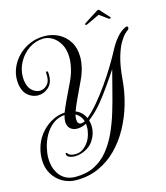

<svg xmlns="http://www.w3.org/2000/svg" viewBox="-157 -879 1189 1373"><g transform="rotate(-15 438.0 -192.0)"><path d="M238 376Q182 376 136 350Q90 324 62.5 277.5Q35 231 35 168Q35 130 45 93Q59 37 93.5 -8Q128 -53 176.5 -81Q225 -109 279 -112Q292 -146 313.5 -191.5Q335 -237 364 -297Q391 -351 402.5 -397.5Q414 -444 414 -482Q414 -543 391 -583.5Q368 -624 334.5 -644Q301 -664 267 -663Q207 -661 159 -627.5Q111 -594 83.5 -542.5Q56 -491 56 -435Q56 -407 63 -383Q73 -347 98 -328Q123 -309 150 -309Q182 -309 206 -336Q230 -363 225 -420Q225 -430 233 -430Q239 -430 240 -420Q241 -415 241 -409.5Q241 -404 241 -399Q241 -341 206.5 -310.5Q172 -280 129 -280Q94 -280 61.5 -302.5Q29 -325 17 -371Q13 -385 11.5 -399Q10 -413 10 -426Q10 -474 30 -519Q50 -564 86.5 -600Q123 -636 172 -657Q221 -678 279 -678Q336 -678 384 -653Q432 -628 461 -581Q490 -534 490 -467Q490 -432 480.5 -391.5Q471 -351 450 -306Q416 -234 393 -185Q370 -136 357 -100Q382 -90 399.5 -72.5Q417 -55 427 -32Q467 -65 511 -117Q555 -169 597 -229Q639 -289 674.5 -347.5Q710 -406 734 -452Q760 -502 792 -539Q824 -576 860 -591Q862 -592 866 -592Q876 -592 876 -582Q876 -567 861 -561Q859 -560 843.5 -545Q828 -530 806.5 -494Q785 -458 766.5 -394Q748 -330 740 -231Q733 -142 707.5 -54Q682 34 639.5 111.5Q597 189 538 248.5Q479 308 404 342Q329 376 238 376ZM237 352Q318 352 377.5 322Q437 292 480 239Q523 186 554 118.5Q585 51 608 -25Q631 -101 650 -177.5Q669 -254 688 -324Q671 -298 653 -272Q635 -246 617 -220Q579 -165 537.5 -114Q496 -63 449 -25L434 -13Q441 9 441 36Q441 87 411 134Q381 181 319 201Q293 209 271 209Q249 209 233 202.5Q217 196 212 185Q210 181 210 175Q210 169 215 169Q221 169 227 180Q229 184 243.5 189.5Q258 195 277 195Q295 195 313 189Q342 178 369 144.5Q396 111 405 56Q407 48 407 40.5Q407 33 407 26Q407 21 407 15Q407 9 406 4Q370 22 338 22Q307 22 286.5 4Q266 -14 266 -50Q266 -69 274 -96Q224 -92 187 -63.5Q150 -35 126 7.5Q102 50 91 98Q82 137 82 172Q82 251 123 301.5Q164 352 237 352ZM374 -7Q386 -7 402 -15Q395 -38 381.5 -54Q368 -70 351 -80Q348 -70 347 -61Q346 -52 346 -45Q346 -7 374 -7ZM591 -678Q586 -678 584 -681.5Q582 -685 587 -689Q592 -693 608 -703.5Q624 -714 643 -726Q662 -738 676.5 -747Q691 -756 692 -757Q695 -759 698 -759.5Q701 -760 702 -760Q705 -760 709 -756Q711 -754 720 -744Q729 -734 740 -721.5Q751 -709 760.5 -699.5Q770 -690 771 -688Q773 -686 773 -683Q773 -679 767.5 -678Q762 -677 758 -679L695 -725L597 -679Q595 -678 591 -678Z"/></g></svg>

Font: Gwendolyn
Style: Bold
Weight: 700
Designer: Robert E. Leuschke
Foundry: Robert E. Leuschke
Version: Version 1.010; ttfautohint (v1.8.3)